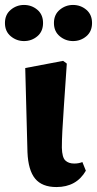

<svg xmlns="http://www.w3.org/2000/svg" viewBox="-34 -741 392 776"><path d="M63 -575Q33 -575 9.5 -594.5Q-14 -614 -14 -648Q-14 -682 9.5 -701.5Q33 -721 63 -721Q94 -721 117 -701.5Q140 -682 140 -648Q140 -614 117 -594.5Q94 -575 63 -575ZM261 -575Q231 -575 207.5 -594.5Q184 -614 184 -648Q184 -682 207.5 -701.5Q231 -721 261 -721Q292 -721 315 -701.5Q338 -682 338 -648Q338 -614 315 -594.5Q292 -575 261 -575ZM194 15Q136 15 108 -19Q80 -53 77 -126L68 -466L221 -495L236 -484Q229 -380 224.5 -315.5Q220 -251 218 -212Q216 -173 216 -144Q217 -105 230 -92.5Q243 -80 266 -80Q284 -80 299 -86L313 -51Q275 15 194 15Z"/></svg>

Font: Source Serif Pro
Style: Bold
Weight: 700
Designer: Frank Grießhammer
Foundry: Adobe Systems Incorporated
Version: Version 3.001;hotconv 1.0.111;makeotfexe 2.5.65597